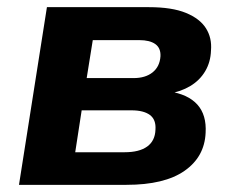

<svg xmlns="http://www.w3.org/2000/svg" viewBox="-20 -516 653 536"><path d="M33 0 111 -496H396Q460 -496 499 -480Q538 -464 555 -437Q572 -410 569 -375Q568 -343 553 -317.5Q538 -292 511.5 -276Q485 -260 449 -254L451 -261Q505 -253 531 -224Q557 -195 554 -145Q551 -78 495 -39Q439 0 333 0ZM190 -91H328Q369 -91 391 -107Q413 -123 414 -154Q416 -182 398.5 -195Q381 -208 347 -208H208ZM222 -298H353Q386 -298 406 -314Q426 -330 428 -359Q429 -382 413.5 -393Q398 -404 369 -404H239Z"/></svg>

Font: Nunito Sans 10pt ExtraBold
Style: Italic
Weight: 800
Italic angle: -9°
Designer: Vernon Adams
Foundry: Vernon Adams
Version: Version 3.101;gftools[0.9.27]